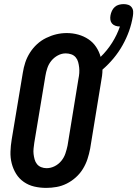

<svg xmlns="http://www.w3.org/2000/svg" viewBox="-20 -907 669 935"><path d="M205 8Q175 8 147 1.5Q119 -5 96 -21Q73 -37 58.5 -60.5Q44 -84 37 -111.5Q30 -139 31 -168.5Q32 -198 37 -228L91 -552Q95 -578 103 -602.5Q111 -627 125.5 -650Q140 -673 160 -691.5Q180 -710 204.5 -722Q229 -734 254 -740Q279 -746 305 -746Q334 -746 361 -738.5Q388 -731 410.5 -716Q433 -701 448 -678.5Q463 -656 470 -630Q502 -661 526 -699Q550 -737 564 -778Q564 -778 563.5 -778Q563 -778 563 -778Q552 -778 542 -781.5Q532 -785 525.5 -792.5Q519 -800 517.5 -810.5Q516 -821 518 -832Q520 -843 525 -854Q530 -865 539 -873Q548 -881 559.5 -884Q571 -887 582 -887Q594 -887 604.5 -883.5Q615 -880 621.5 -871Q628 -862 628.5 -850.5Q629 -839 627 -828Q621 -791 608.5 -756Q596 -721 577 -687Q558 -653 533 -623Q508 -593 479 -568Q479 -553 477 -538Q475 -523 472 -507L419 -183Q414 -157 406 -132.5Q398 -108 384 -85Q370 -62 349.5 -43.5Q329 -25 305 -13Q281 -1 255.5 3.5Q230 8 205 8ZM207 -88Q227 -88 246 -97.5Q265 -107 278.5 -123.5Q292 -140 298.5 -159.5Q305 -179 309 -198L362 -523Q365 -537 366 -551Q367 -565 365.5 -578.5Q364 -592 360.5 -605Q357 -618 348.5 -628Q340 -638 327 -642.5Q314 -647 300 -647Q280 -647 261.5 -637Q243 -627 230 -611Q217 -595 210.5 -575.5Q204 -556 201 -537L147 -212Q145 -198 143.5 -184Q142 -170 143.5 -157Q145 -144 148.5 -131Q152 -118 160 -108Q168 -98 180.5 -93Q193 -88 207 -88Z"/></svg>

Font: Iosevka Slab
Style: Bold Italic
Weight: 700
Italic angle: -9°
Monospace: yes
Designer: Belleve Invis
Foundry: Belleve Invis
Version: Version 11.1.0; ttfautohint (v1.8.3)